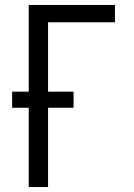

<svg xmlns="http://www.w3.org/2000/svg" viewBox="-20 -755 540 775"><path d="M96 0V-320H29V-385H96V-735H444V-665H174V-385H277V-320H174V0Z"/></svg>

Font: Iosevka Term
Style: Regular
Weight: 400
Monospace: yes
Designer: Belleve Invis
Foundry: Belleve Invis
Version: Version 30.0.1